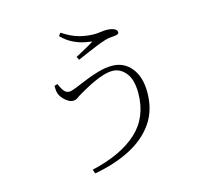

<svg xmlns="http://www.w3.org/2000/svg" viewBox="-119 -941 1237 1139"><g transform="rotate(-15 500.0 -372.0)"><path d="M320 33Q504 -9 601.5 -99Q699 -189 699 -337Q699 -420 665 -461.5Q631 -503 584 -503Q558 -503 527 -493.5Q496 -484 466 -470Q436 -456 411 -442Q386 -428 372 -420Q356 -411 343.5 -401.5Q331 -392 314 -392Q300 -392 285 -401Q270 -410 258 -423Q246 -436 240 -447Q233 -462 231.5 -474Q230 -486 230 -506L249 -512Q259 -490 267.5 -476Q276 -462 285.5 -456Q295 -450 306 -450Q320 -450 350.5 -462.5Q381 -475 421 -491.5Q461 -508 505 -520.5Q549 -533 589 -533Q662 -533 707 -477.5Q752 -422 752 -327Q752 -219 699 -141.5Q646 -64 551 -14.5Q456 35 329 58ZM401 -638Q423 -650 443.5 -661Q464 -672 482.5 -682.5Q501 -693 515 -702Q501 -704 471 -709.5Q441 -715 404 -732Q367 -749 332 -784L345 -802Q401 -765 447.5 -753Q494 -741 539 -741Q554 -741 577 -744Q600 -747 612 -747Q628 -747 642.5 -744Q657 -741 667 -734Q677 -727 677 -716Q677 -708 669.5 -704.5Q662 -701 649 -700Q639 -699 622.5 -697.5Q606 -696 585 -689Q562 -682 530.5 -669Q499 -656 467.5 -642.5Q436 -629 411 -618Z"/></g></svg>

Font: Noto Serif JP ExtraLight
Style: Regular
Weight: 200
Designer: Ryoko NISHIZUKA  (kana & ideographs); Frank Grießhammer (Latin, Greek & Cyrillic); Wenlong ZHANG  (bopomofo); Sandoll Co
Foundry: Adobe
Version: Version 2.002-H1;hotconv 1.1.0;makeotfexe 2.6.0